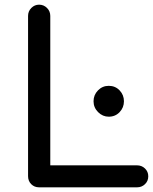

<svg xmlns="http://www.w3.org/2000/svg" viewBox="-20 -801 654 821"><path d="M147 0Q127 0 113.5 -13.5Q100 -27 100 -48V-733Q100 -753 114 -767Q128 -781 147 -781Q167 -781 181 -767Q195 -753 195 -733V-94H566Q586 -94 600 -80.5Q614 -67 614 -47Q614 -27 600 -13.5Q586 0 566 0ZM445 -302Q419 -302 399.5 -321.5Q380 -341 380 -368Q380 -395 399 -414.5Q418 -434 445 -434Q473 -434 491.5 -414.5Q510 -395 510 -368Q510 -341 491.5 -321.5Q473 -302 445 -302Z"/></svg>

Font: Comfortaa SemiBold
Style: Regular
Weight: 600
Designer: Johan Aakerlund
Foundry: Johan Aakerlund
Version: Version 3.104; ttfautohint (v1.8.1.43-b0c9)